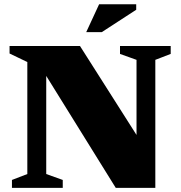

<svg xmlns="http://www.w3.org/2000/svg" viewBox="-20 -904 869 924"><path d="M111.5 -66.5V-605.5L26 -646.5V-682.5H365L679 -188.5L637 -152V-616L557.5 -644.5V-682.5H801.5V-644.5L727.5 -616V0H537L159.5 -608L202.5 -626.5V-66.5L282 -38V0H37.5V-38ZM395 -749.5 457 -883.5H635.5V-857L470 -749.5Z"/></svg>

Font: Newsreader ExtraBold
Style: Regular
Weight: 800
Designer: Hugues Gentile
Foundry: Production Type
Version: Version 1.003